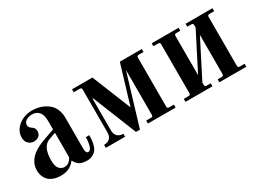

<svg xmlns="http://www.w3.org/2000/svg" viewBox="-37 -910 1794 1346"><g transform="rotate(-30 860.5 -237.0)"><path d="M168 -115C168 -189.7 189.3 -234.7 232 -250L288 -270V-72C273.3 -42.7 253 -28 227 -28C211.7 -28 198 -34.3 186 -47C174 -59.7 168 -82.3 168 -115ZM46 -106C46 -88 48.7 -72 54 -58C59.3 -44 66.2 -32.7 74.5 -24C82.8 -15.3 92.8 -8.2 104.5 -2.5C116.2 3.2 128 7 140 9C152 11 164.7 12 178 12C226 12 263.3 -6 290 -42H292C301.3 -23.3 313 -9.7 327 -1C341 7.7 361.7 12 389 12C405.7 12 420.8 8.3 434.5 1C448.2 -6.3 458.7 -16 466 -28C480.7 -50.7 488 -86.3 488 -135H460C460 -109 457 -86 451 -66C445 -46 436 -36 424 -36C410.7 -36 404 -48 404 -72V-325C404 -348.3 400.3 -369.3 393 -388C385.7 -406.7 376 -422 364 -434C352 -446 338 -456 322 -464C306 -472 290 -477.7 274 -481C258 -484.3 241.3 -486 224 -486C200 -486 176.3 -481.2 153 -471.5C129.7 -461.8 109.8 -446.8 93.5 -426.5C77.2 -406.2 69 -383.3 69 -358C69 -336 75.2 -319.2 87.5 -307.5C99.8 -295.8 114.7 -290 132 -290C146.7 -290 159.7 -294.3 171 -303C182.3 -311.7 188 -324.3 188 -341C188 -352.3 185.7 -361.2 181 -367.5C176.3 -373.8 169.3 -380 160 -386C149.3 -393.3 144 -403 144 -415C144 -429.7 151 -441.2 165 -449.5C179 -457.8 195 -462 213 -462C235 -462 253 -454.3 267 -439C281 -423.7 288 -399 288 -365V-297L214 -271C196.7 -265 181.3 -259.2 168 -253.5C154.7 -247.8 140 -240.2 124 -230.5C108 -220.8 94.7 -210.3 84 -199C73.3 -187.7 64.3 -174 57 -158C49.7 -142 46 -124.7 46 -106Z M544 0H700V-24C680 -24 664.3 -29.5 653 -40.5C641.7 -51.5 636 -67.3 636 -88V-344H641L783 9H815L939 -402V-40C939 -34 937.8 -29.8 935.5 -27.5C933.2 -25.2 929 -24 923 -24H885V0H1109V-24H1071C1065 -24 1060.8 -25.2 1058.5 -27.5C1056.2 -29.8 1055 -34 1055 -40V-434C1055 -440 1056.2 -444.2 1058.5 -446.5C1060.8 -448.8 1065 -450 1071 -450H1109V-474H931L836 -159L709 -474H544V-450H592C598 -450 602.2 -448.8 604.5 -446.5C606.8 -444.2 608 -440 608 -434V-88C608 -67.3 602.3 -51.5 591 -40.5C579.7 -29.5 564 -24 544 -24Z M1189 0H1407V-24H1375C1369 -24 1364.8 -25.2 1362.5 -27.5C1360.2 -29.8 1359 -34 1359 -40V-58L1511 -356V-40C1511 -34 1509.8 -29.8 1507.5 -27.5C1505.2 -25.2 1501 -24 1495 -24H1463V0H1681V-24H1643C1637 -24 1632.8 -25.2 1630.5 -27.5C1628.2 -29.8 1627 -34 1627 -40V-434C1627 -440 1628.2 -444.2 1630.5 -446.5C1632.8 -448.8 1637 -450 1643 -450H1681V-474H1463V-450H1495C1501 -450 1505.2 -448.8 1507.5 -446.5C1509.8 -444.2 1511 -440 1511 -434V-416L1359 -118V-434C1359 -440 1360.2 -444.2 1362.5 -446.5C1364.8 -448.8 1369 -450 1375 -450H1407V-474H1189V-450H1227C1233 -450 1237.2 -448.8 1239.5 -446.5C1241.8 -444.2 1243 -440 1243 -434V-40C1243 -34 1241.8 -29.8 1239.5 -27.5C1237.2 -25.2 1233 -24 1227 -24H1189Z"/></g></svg>

Font: Km Standard TT
Style: Bold
Weight: 700
Designer: Alexey Kryukov <alexios@thessalonica.org.ru>
Version: Version 2.0.2